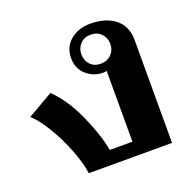

<svg xmlns="http://www.w3.org/2000/svg" viewBox="-105 -668 771 772"><g transform="rotate(-20 280.5 -281.5)"><path d="M4 -293 113 -356Q167 -304 206.5 -217Q246 -130 259 -59H356V-362Q351 -360 339 -360Q301 -360 270 -386.5Q239 -413 239 -459Q239 -506 273 -534.5Q307 -563 358 -563Q425 -563 464.5 -531Q504 -499 504 -441V0H148Q141 -48 117.5 -107.5Q94 -167 63 -217.5Q32 -268 4 -293ZM407 -459Q407 -485 390 -503Q373 -521 344 -521Q317 -521 300 -503Q283 -485 283 -459Q283 -432 300 -414.5Q317 -397 344 -397Q372 -397 389.5 -415Q407 -433 407 -459Z"/></g></svg>

Font: Taviraj SemiBold
Style: Regular
Weight: 600
Designer: Katatrad Team
Foundry: CadsonDemak
Version: Version 1.001